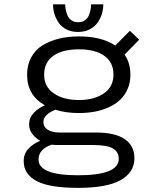

<svg xmlns="http://www.w3.org/2000/svg" viewBox="-20 -684 750 907"><path d="M468 -663.5Q468 -639.5 460.8 -616.8Q453.5 -594 439.5 -575Q425.5 -556 401.8 -544.5Q378 -533 348 -533Q318.5 -533 295.2 -544.5Q272 -556 258.2 -575.2Q244.5 -594.5 237.5 -617Q230.5 -639.5 230.5 -663.5H288Q288 -652 290.2 -639.8Q292.5 -627.5 298.2 -612.5Q304 -597.5 317.2 -588.2Q330.5 -579 349 -579Q368 -579 381.2 -588.2Q394.5 -597.5 400.2 -612.5Q406 -627.5 408 -639.5Q410 -651.5 410 -663.5ZM353 -150Q291.5 -150 241.5 -165.5Q185 -142.5 185 -108Q185 -84 205.8 -71Q226.5 -58 260 -58H434Q523.5 -58 569.2 -26.8Q615 4.5 615 63.5Q615 130 550 166.8Q485 203.5 348.5 203.5Q213 203.5 152.5 171Q92 138.5 92 77.5Q92 42 114.5 18.2Q137 -5.5 170 -19Q146 -32.5 131.8 -52.5Q117.5 -72.5 117.5 -96Q117.5 -127.5 138.8 -150.2Q160 -173 192 -186.5Q108 -234 108 -331Q108 -377.5 127.5 -413.2Q147 -449 181.2 -470Q215.5 -491 258.8 -501.5Q302 -512 353 -512Q459.5 -512 524.5 -469L593.5 -538.5L637.5 -496.5L568.5 -426Q596 -386.5 596 -331Q596 -293.5 582.5 -262.8Q569 -232 546.2 -211.2Q523.5 -190.5 492 -176.5Q460.5 -162.5 425.8 -156.2Q391 -150 353 -150ZM353 -211.5Q425 -211.5 470.5 -242.8Q516 -274 516 -331.5Q516 -389.5 473 -420.2Q430 -451 353 -451Q275 -451 231.8 -420.2Q188.5 -389.5 188.5 -331.5Q188.5 -274 234.2 -242.8Q280 -211.5 353 -211.5ZM162 69.5Q162 144 348.5 144Q541 144 541 66.5Q541 34 513.8 17.5Q486.5 1 418 1H243Q234 1 224 -0.5Q162 20.5 162 69.5Z"/></svg>

Font: League Mono Light
Style: Regular
Weight: 300
Width: 6
Designer: Tyler Finck
Foundry: The League of Moveable Type / Tyler Finck
Version: Version 2.210